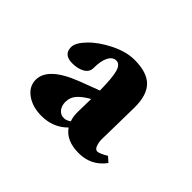

<svg xmlns="http://www.w3.org/2000/svg" viewBox="-73 -622 491 491"><g transform="rotate(45 172.0 -377.0)"><path d="M109.9 -242.2Q77.6 -242.2 55.9 -257.8Q34.2 -273.4 34.2 -297.4Q34.2 -341.8 114.7 -373L169.9 -394Q169.4 -441.4 163.8 -459.7Q158.2 -478 145.5 -478Q132.8 -478 125.2 -463.6Q117.7 -449.2 117.7 -423.3Q117.7 -408.7 104.2 -400.9Q90.8 -393.1 70.8 -393.1Q39.1 -393.1 39.1 -420.4Q39.1 -436 59.8 -457.5Q80.6 -479 114 -495.6Q147.5 -512.2 177.2 -512.2Q222.2 -512.2 242.7 -491.7Q263.2 -471.2 263.2 -427.7Q263.2 -404.3 262.2 -362.3Q261.2 -320.3 261.2 -310.1Q261.2 -297.4 264.9 -288.1Q268.6 -278.8 275.4 -278.8Q282.7 -278.8 302.7 -290.5L316.4 -278.3Q290 -242.2 244.6 -242.2Q199.7 -242.2 180.2 -270.5Q152.3 -242.2 109.9 -242.2ZM127.9 -311Q127.9 -296.9 135.3 -287.8Q142.6 -278.8 154.8 -278.8Q163.1 -278.8 172.9 -285.6Q168 -299.3 168.5 -316.9Q168.5 -322.8 168.9 -338.4Q169.4 -354 169.4 -362.8Q149.4 -351.6 138.7 -339.6Q127.9 -327.6 127.9 -311Z"/></g></svg>

Font: Elstob 14pt
Style: Bold
Weight: 700
Designer: Peter S. Baker
Version: Version 1.015